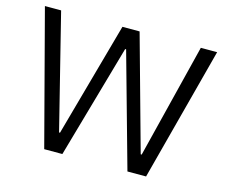

<svg xmlns="http://www.w3.org/2000/svg" viewBox="-96 -807 1106 938"><g transform="rotate(15 456.5 -338.0)"><path d="M665.5 -97.7 809.6 -676.3H892.1L713.9 0H619.6L459 -574.7H454.1L290.5 0H198.7L21 -676.3H103L247.6 -97.7H252.4L413.1 -676.3H500L660.6 -97.7Z"/></g></svg>

Font: Estedad-FD Regular
Style: FD-Regular
Weight: 400
Designer: Amin Abedi
Version: Version 7.3